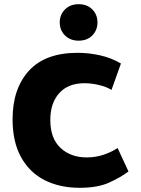

<svg xmlns="http://www.w3.org/2000/svg" viewBox="-20 -892 673 916"><path d="M360 4Q265 4 193 -32.5Q121 -69 80.5 -142Q40 -215 40 -323Q40 -469 118 -554.5Q196 -640 350 -640Q404 -640 457.5 -628Q511 -616 557 -589L512 -463Q488 -478 452 -486.5Q416 -495 383 -495Q305 -495 262.5 -447.5Q220 -400 220 -320Q220 -232 268.5 -186.5Q317 -141 394 -141Q437 -141 475 -154Q513 -167 541 -186L593 -74Q556 -46 501 -21Q446 4 360 4ZM355 -698Q315 -698 290 -723Q265 -748 265 -785Q265 -822 290 -847Q315 -872 355 -872Q396 -872 420.5 -847Q445 -822 445 -785Q445 -748 420.5 -723Q396 -698 355 -698Z"/></svg>

Font: Braah One
Style: Regular
Weight: 400
Designer: Ashish Kumar
Foundry: Ashish Kumar
Version: Version 1.001; ttfautohint (v1.8.4.7-5d5b);gftools[0.9.29]